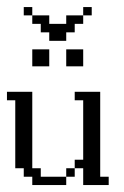

<svg xmlns="http://www.w3.org/2000/svg" viewBox="-20 -532 357 552"><path d="M170.4 -23.9V-48.3H194.8V-23.9ZM72.8 0V-23.9H48.3V-48.3H23.9V-243.7H0V-268.1H72.8V-48.3H97.2V-23.9H170.4V0ZM219.2 0V-48.3H194.8V-72.8H219.2V-243.7H194.8V-268.1H268.1V-23.9H292.5V0ZM72.8 -341.3V-390.1H121.6V-341.3ZM170.4 -341.3V-390.1H219.2V-341.3ZM121.6 -414.6V-439H97.2V-463.4H72.8V-487.8H121.6V-463.4H170.4V-487.8H219.2V-463.4H194.8V-439H170.4V-414.6ZM48.3 -487.8V-511.7H72.8V-487.8ZM219.2 -487.8V-511.7H243.7V-487.8Z"/></svg>

Font: FS Mondwest Regular
Style: Regular
Weight: 400
Designer: NZWStudios2024
Foundry: https://fontstruct.com
Version: Version 1.0